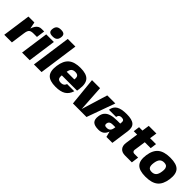

<svg xmlns="http://www.w3.org/2000/svg" viewBox="253 -1962 3203 3203"><g transform="rotate(45 1855.0 -360.0)"><path d="M265 -250 230 0H50L120 -500H260L284 -381Q298 -426 318 -454.5Q338 -483 363.5 -496.5Q389 -510 422 -510H482L461 -360H381Q322 -360 298 -338Q274 -316 265 -250Z M650 0H470L540 -500H720ZM663 -730Q715 -730 736 -708.5Q757 -687 750 -640Q747 -616 738.5 -599Q730 -582 716.5 -571Q703 -560 683.5 -555Q664 -550 637 -550Q585 -550 564 -571.5Q543 -593 550 -640Q553 -664 561.5 -681Q570 -698 583.5 -709Q597 -720 616.5 -725Q636 -730 663 -730Z M1028 -700 930 0H750L848 -700Z M1208 -200Q1201 -148 1219 -124Q1237 -100 1283 -100Q1307 -100 1324.5 -106.5Q1342 -113 1353.5 -126Q1365 -139 1372 -160H1542Q1514 -71 1449 -30.5Q1384 10 1269 10Q1127 10 1071.5 -52Q1016 -114 1035 -250.5Q1054 -387 1127 -448.5Q1200 -510 1341.5 -510Q1483 -510 1538.5 -448Q1594 -386 1575 -250L1568 -200ZM1223 -300H1403Q1411 -353 1392.5 -376.5Q1374 -400 1327 -400Q1280 -400 1255.5 -376Q1231 -352 1223 -300Z M1990 0H1670L1620 -500H1810L1839 -37L1980 -500H2170Z M2121 -150Q2129 -210 2160.5 -247Q2192 -284 2249.5 -302Q2307 -320 2395 -320H2465L2468 -340Q2473 -377 2459.5 -393.5Q2446 -410 2412 -410Q2389 -410 2374 -403.5Q2359 -397 2350.5 -384Q2342 -371 2339 -350H2169Q2181 -434 2243.5 -472Q2306 -510 2432 -510Q2558 -510 2608.5 -465Q2659 -420 2645 -320L2600 0H2460L2434 -100Q2413 -43 2375 -16.5Q2337 10 2279 10Q2184 10 2146.5 -28Q2109 -66 2121 -150ZM2401 -220Q2368 -220 2348.5 -214.5Q2329 -209 2317.5 -196Q2306 -183 2302 -160Q2300 -146 2302.5 -136.5Q2305 -127 2311.5 -121Q2318 -115 2328.5 -112.5Q2339 -110 2355 -110Q2397 -110 2419 -131.5Q2441 -153 2448 -200L2451 -220Z M2945 -180Q2942 -158 2954 -144Q2966 -130 2988 -130H3078L3060 0H2900Q2825 0 2788.5 -42.5Q2752 -85 2762 -160L2795 -390H2715L2730 -500H2810L2829 -630H3009L2990 -500H3130L3115 -390H2975Z M3239.5 -448.5Q3315 -510 3462 -510Q3609 -510 3666.5 -448Q3724 -386 3705 -249.5Q3686 -113 3611 -51.5Q3536 10 3389 10Q3242 10 3184 -52Q3126 -114 3145 -250.5Q3164 -387 3239.5 -448.5ZM3525 -250Q3532 -295 3525 -324Q3518 -353 3498.5 -366.5Q3479 -380 3443 -380Q3391 -380 3363 -349Q3335 -318 3325.5 -250Q3316 -182 3335 -151Q3354 -120 3406.5 -120Q3459 -120 3487.5 -151Q3516 -182 3525 -250Z"/></g></svg>

Font: Fivo Sans Modern Heavy
Style: Regular
Weight: 900
Designer: Alexander Slobzheninov
Foundry: Alexander Slobzheninov
Version: 1.0